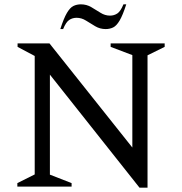

<svg xmlns="http://www.w3.org/2000/svg" viewBox="-20 -860 839 885"><path d="M60 0V-16L140 -56V-602L61 -644V-660H208L590 -180V-606L490 -644V-660H739V-644L660 -605V5H623L210 -516V-55L310 -16V0ZM258 -726Q274 -776 288.5 -800.5Q303 -825 318.5 -832.5Q334 -840 353 -840Q379 -840 401 -827Q423 -814 443.5 -801Q464 -788 487 -788Q506 -788 521 -798Q536 -808 549 -840H562Q546 -790 531.5 -765.5Q517 -741 501.5 -733.5Q486 -726 467 -726Q441 -726 419 -739Q397 -752 376.5 -765Q356 -778 333 -778Q314 -778 299 -768Q284 -758 271 -726Z"/></svg>

Font: Spectral SC
Style: Regular
Weight: 400
Designer: Jean-Baptiste Levee
Foundry: Production Type
Version: Version 2.001